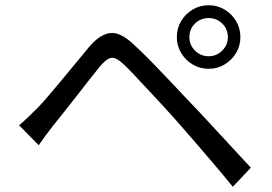

<svg xmlns="http://www.w3.org/2000/svg" viewBox="-20 -742 1040 734"><path d="M704 -600Q704 -570 725.5 -548.5Q747 -527 778 -527Q808 -527 829.5 -548.5Q851 -570 851 -600Q851 -631 829.5 -652Q808 -673 778 -673Q747 -673 725.5 -652Q704 -631 704 -600ZM656 -600Q656 -634 672.5 -661.5Q689 -689 716.5 -705.5Q744 -722 778 -722Q811 -722 838.5 -705.5Q866 -689 882.5 -661.5Q899 -634 899 -600Q899 -567 882.5 -539.5Q866 -512 838.5 -495.5Q811 -479 778 -479Q744 -479 716.5 -495.5Q689 -512 672.5 -539.5Q656 -567 656 -600ZM53 -263Q73 -280 88.5 -295Q104 -310 124 -330Q142 -348 165.5 -376Q189 -404 216.5 -436.5Q244 -469 271 -502.5Q298 -536 321 -563Q361 -610 400 -615.5Q439 -621 490 -573Q521 -545 557.5 -507.5Q594 -470 630 -432Q666 -394 695 -363Q729 -328 771 -282.5Q813 -237 857 -189.5Q901 -142 939 -101L870 -28Q835 -71 795.5 -117.5Q756 -164 717.5 -208.5Q679 -253 647 -289Q625 -314 598 -343Q571 -372 544 -401Q517 -430 493.5 -455Q470 -480 454 -495Q425 -523 406.5 -521Q388 -519 362 -488Q344 -466 321 -436.5Q298 -407 273 -375Q248 -343 225 -314Q202 -285 185 -264Q170 -245 154.5 -224Q139 -203 128 -187Z"/></svg>

Font: Farlight84_Sys_V01
Style: Regular
Weight: 400
Designer: Ryoko NISHIZUKA  (kana, bopomofo & ideographs); Paul D. Hunt (Latin, Greek & Cyrillic); Sandoll Communications , Soo-you
Foundry: Adobe
Version: Version 2.004;October 29, 2024;FontCreator 14.0.0.2814 64-bi